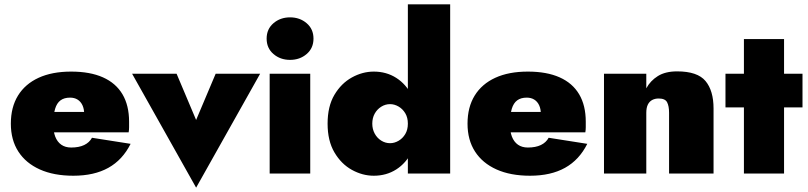

<svg xmlns="http://www.w3.org/2000/svg" viewBox="-20 -800 3724 885"><path d="M318 10Q414 10 479.5 -26.5Q545 -63 582 -137L404 -165Q392 -143 368 -131.5Q344 -120 308 -120Q281 -120 262.5 -133Q244 -146 234.5 -170.5Q225 -195 226 -230Q226 -272 234 -298.5Q242 -325 259 -337.5Q276 -350 303 -350Q323 -350 337.5 -341Q352 -332 360 -315Q368 -298 368 -274Q368 -267 364 -257Q360 -247 354 -238L392 -284H136V-190H573Q575 -201 575 -213.5Q575 -226 575 -239Q575 -314 544.5 -365.5Q514 -417 454.5 -443.5Q395 -470 308 -470Q220 -470 158 -441.5Q96 -413 63 -359.5Q30 -306 30 -230Q30 -155 64.5 -101.5Q99 -48 163.5 -19Q228 10 318 10Z M589 -460 884 65 1179 -460H974L884 -247L794 -460Z M1209 -622Q1209 -578 1240.5 -551Q1272 -524 1317 -524Q1362 -524 1393.5 -551Q1425 -578 1425 -622Q1425 -666 1393.5 -693Q1362 -720 1317 -720Q1272 -720 1240.5 -693Q1209 -666 1209 -622ZM1223 -460V0H1410V-460Z M1860 -780V0H2055V-780ZM1490 -230Q1490 -151 1521.5 -97.5Q1553 -44 1602 -17Q1651 10 1703 10Q1761 10 1806.5 -19Q1852 -48 1879 -102Q1906 -156 1906 -230Q1906 -305 1879 -358.5Q1852 -412 1806.5 -441Q1761 -470 1703 -470Q1651 -470 1602 -443Q1553 -416 1521.5 -363Q1490 -310 1490 -230ZM1696 -230Q1696 -256 1707 -276Q1718 -296 1737 -308Q1756 -320 1778 -320Q1798 -320 1817 -309Q1836 -298 1848 -278Q1860 -258 1860 -230Q1860 -202 1848 -182Q1836 -162 1817 -151Q1798 -140 1778 -140Q1756 -140 1737 -152Q1718 -164 1707 -184.5Q1696 -205 1696 -230Z M2423 10Q2519 10 2584.5 -26.5Q2650 -63 2687 -137L2509 -165Q2497 -143 2473 -131.5Q2449 -120 2413 -120Q2386 -120 2367.5 -133Q2349 -146 2339.5 -170.5Q2330 -195 2331 -230Q2331 -272 2339 -298.5Q2347 -325 2364 -337.5Q2381 -350 2408 -350Q2428 -350 2442.5 -341Q2457 -332 2465 -315Q2473 -298 2473 -274Q2473 -267 2469 -257Q2465 -247 2459 -238L2497 -284H2241V-190H2678Q2680 -201 2680 -213.5Q2680 -226 2680 -239Q2680 -314 2649.5 -365.5Q2619 -417 2559.5 -443.5Q2500 -470 2413 -470Q2325 -470 2263 -441.5Q2201 -413 2168 -359.5Q2135 -306 2135 -230Q2135 -155 2169.5 -101.5Q2204 -48 2268.5 -19Q2333 10 2423 10Z M3064 -280V0H3269V-300Q3269 -382 3232 -426.5Q3195 -471 3101 -471Q3047 -471 3012.5 -449.5Q2978 -428 2959 -393V-460H2764V0H2959V-280Q2959 -303 2966 -317.5Q2973 -332 2986 -339Q2999 -346 3016 -346Q3046 -346 3055 -328.5Q3064 -311 3064 -280Z M3324 -460V-305H3679V-460ZM3409 -620V0H3594V-620Z"/></svg>

Font: Jost Black
Style: Regular
Weight: 900
Version: Version 3.710